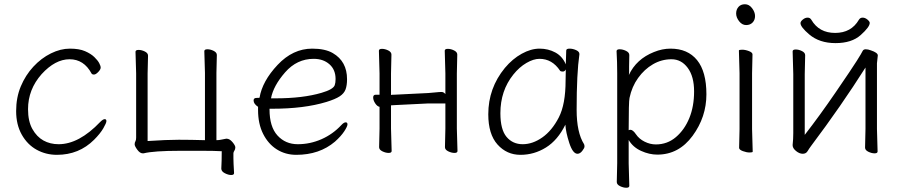

<svg xmlns="http://www.w3.org/2000/svg" viewBox="-20 -713 4242 904"><path d="M473 -152Q481 -152 481 -143Q481 -134 466.5 -109Q452 -84 423 -55Q352 16 248 16Q196 16 152.5 -8Q109 -32 82.5 -79Q56 -126 56 -190Q56 -254 78 -306.5Q100 -359 137 -399Q174 -439 219.5 -461.5Q265 -484 309 -484Q353 -484 380.5 -472Q408 -460 424 -444.5Q440 -429 447 -416Q454 -403 454 -394.5Q454 -386 442.5 -374Q431 -362 422.5 -362Q414 -362 411 -367Q375 -434 307.5 -434Q240 -434 176 -364Q112 -292 112 -199Q112 -142 132.5 -105.5Q153 -69 184.5 -51.5Q216 -34 256 -34Q352 -34 452 -139Q465 -152 473 -152Z M1079 9V32Q1079 50 1082 101V102Q1082 111 1068.5 111Q1055 111 1038.5 102.5Q1022 94 1022 81V80Q1024 46 1024 -1Q988 -3 935 -3H828Q704 -3 656 9H652Q639 9 626.5 -8Q614 -25 614 -33.5Q614 -42 617.5 -47.5Q621 -53 621 -65V-367L618 -469Q618 -478 632.5 -478Q647 -478 662 -470.5Q677 -463 677 -451L675 -367V-49Q765 -55 822 -55Q879 -55 945 -53V-370L942 -472Q942 -481 956.5 -481Q971 -481 986 -473.5Q1001 -466 1001 -454L999 -370V-53Q1012 -53 1024.5 -56Q1037 -59 1045 -60H1047Q1061 -60 1074.5 -44Q1088 -28 1088 -19Q1088 -10 1083.5 -3.5Q1079 3 1079 9Z M1249 -201V-198Q1249 -116 1286.5 -75Q1324 -34 1382 -34Q1440 -34 1493.5 -57.5Q1547 -81 1587 -124Q1599 -137 1607.5 -137Q1616 -137 1616 -127.5Q1616 -118 1601 -95Q1586 -72 1557 -46Q1484 16 1375 16Q1324 16 1283.5 -9.5Q1243 -35 1219 -82.5Q1195 -130 1195 -195V-210Q1174 -224 1174 -240Q1174 -252 1188 -252Q1202 -252 1202 -253Q1215 -331 1287 -407.5Q1359 -484 1450 -484Q1511 -484 1547 -463Q1614 -424 1614 -340Q1614 -311 1607 -292Q1600 -273 1579.5 -259.5Q1559 -246 1517 -233Q1412 -201 1261 -201ZM1277 -250Q1406 -250 1494 -276Q1549 -292 1556 -312Q1560 -323 1560 -341Q1560 -385 1531 -410.5Q1502 -436 1457 -436Q1378 -436 1322.5 -372.5Q1267 -309 1256 -250Z M2075 -20 2077 -108V-226H1998L1836 -218L1821 -217V-108Q1821 -108 1824 -2Q1824 7 1810 7Q1796 7 1780.5 -0.5Q1765 -8 1765 -20L1767 -108V-210Q1756 -212 1746.5 -226.5Q1737 -241 1737 -254Q1737 -267 1749 -267H1767V-367L1764 -474Q1764 -483 1778.5 -483Q1793 -483 1808 -475.5Q1823 -468 1823 -456L1821 -367V-266Q1825 -267 1829 -267H1835L1997 -275Q2012 -276 2030.5 -278Q2049 -280 2059 -280Q2069 -280 2077 -270V-367L2074 -474Q2074 -483 2088.5 -483Q2103 -483 2118 -475.5Q2133 -468 2133 -456L2131 -367V-108L2134 -2Q2134 7 2120 7Q2106 7 2090.5 -0.5Q2075 -8 2075 -20Z M2708 -457Q2695 -368 2695 -196Q2695 -89 2730 -34Q2732 -30 2732 -23Q2732 -16 2721.5 -2.5Q2711 11 2699 11Q2677 11 2660.5 -39.5Q2644 -90 2642 -126Q2606 -53 2550.5 -18.5Q2495 16 2430.5 16Q2366 16 2322.5 -32.5Q2279 -81 2279 -175Q2279 -298 2357 -393Q2393 -436 2436.5 -460Q2480 -484 2520.5 -484Q2561 -484 2594.5 -466Q2628 -448 2644 -410Q2646 -456 2646 -475Q2646 -484 2661.5 -484Q2677 -484 2692.5 -477Q2708 -470 2708 -459ZM2644 -386Q2639 -376 2629.5 -376Q2620 -376 2617 -380Q2580 -436 2520 -436Q2492 -436 2458.5 -416.5Q2425 -397 2397 -362Q2336 -286 2336 -180Q2336 -103 2365 -68.5Q2394 -34 2441 -34Q2488 -34 2533.5 -66Q2579 -98 2611 -160Q2643 -222 2643 -334Q2643 -361 2644 -386Z M2884 144 2886 55V-368Q2886 -421 2883 -472Q2883 -481 2897.5 -481Q2912 -481 2927.5 -473.5Q2943 -466 2943 -454Q2943 -454 2942 -401Q2942 -401 2942 -372L2941 -360Q2976 -435 3059 -468Q3098 -484 3137 -484Q3218 -484 3262 -430Q3306 -376 3306 -269Q3306 -162 3241 -73.5Q3176 15 3075 15Q3037 15 2998.5 -2.5Q2960 -20 2940 -54V56L2943 162Q2943 171 2929 171Q2915 171 2899.5 163.5Q2884 156 2884 144ZM2940 -100Q2944 -102 2948 -102Q2960 -102 2974.5 -80.5Q2989 -59 3015 -46Q3041 -33 3068 -33Q3122 -33 3162.5 -67.5Q3203 -102 3225.5 -157Q3248 -212 3248 -282.5Q3248 -353 3218 -393.5Q3188 -434 3141.5 -434Q3095 -434 3054.5 -410.5Q3014 -387 2984.5 -346Q2955 -305 2944 -252Q2940 -235 2940 -100Z M3460 -613Q3446 -631 3446 -649.5Q3446 -668 3457 -680.5Q3468 -693 3487.5 -693Q3507 -693 3521 -674.5Q3535 -656 3535 -637.5Q3535 -619 3523.5 -607Q3512 -595 3493 -595Q3474 -595 3460 -613ZM3460 -17 3462 -105V-368L3459 -475Q3459 -479 3474 -479Q3489 -479 3506 -472.5Q3523 -466 3523 -457L3521 -368V-105L3524 1Q3524 5 3509.5 5Q3495 5 3477.5 -1.5Q3460 -8 3460 -17Z M4075 -605Q4075 -586 4032.5 -548Q3990 -510 3914 -510Q3838 -510 3790 -551Q3749 -586 3749 -604Q3749 -612 3760 -621Q3771 -630 3782.5 -630Q3794 -630 3800 -620Q3836 -558 3912 -558Q3988 -558 4024 -620Q4030 -630 4041.5 -630Q4053 -630 4064 -621Q4075 -612 4075 -605ZM4053 -18 4055 -106V-395Q3941 -215 3799 -26Q3790 -14 3782.5 -1.5Q3775 11 3759.5 11Q3744 11 3728 -2Q3712 -15 3712 -29V-31Q3715 -58 3715 -86V-364L3712 -471Q3712 -480 3726.5 -480Q3741 -480 3756 -472.5Q3771 -465 3771 -453L3769 -364V-78Q3839 -168 3915 -279Q3991 -390 4014 -426.5Q4037 -463 4041 -472Q4045 -481 4056 -481Q4067 -481 4080 -476Q4113 -465 4113 -452L4109 -415V-106L4112 0Q4112 9 4098 9Q4084 9 4068.5 1.5Q4053 -6 4053 -18Z"/></svg>

Font: LXGW WenKai Lite Light
Style: Regular
Weight: 300
Designer: LXGW / Fontworks Inc.
Foundry: LXGW / Fontworks Inc.
Version: Version 1.511; March 25, 2025